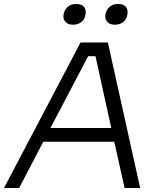

<svg xmlns="http://www.w3.org/2000/svg" viewBox="-45 -943 814 963"><path d="M-25 0 359 -730H496L658 0H580L528 -232H172L51 0ZM208 -301H513L434 -661H397ZM321 -819Q295 -819 283 -834Q273 -845 273 -861Q273 -866 274 -871Q278 -894 294.5 -908.5Q311 -923 337 -923Q364 -923 376 -909Q385 -898 385 -882Q385 -877 384 -871Q381 -848 364 -833.5Q347 -819 321 -819ZM531 -819Q505 -819 493 -834Q483 -845 483 -861Q483 -866 484 -871Q488 -894 504.5 -908.5Q521 -923 547 -923Q574 -923 586 -909Q595 -898 595 -882Q595 -877 594 -871Q591 -848 574 -833.5Q557 -819 531 -819Z"/></svg>

Font: Sora Light
Style: Italic
Weight: 300
Designer: Jonathan Barnbrook, Juli√°n Moncada
Version: Version 1.000